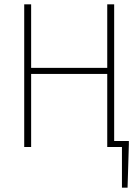

<svg xmlns="http://www.w3.org/2000/svg" viewBox="-20 -680 640 888"><path d="M92 0V-660H124V-366H476V-660H508V-28H576V-12L570 188H544V0H476V-338H124V0Z"/></svg>

Font: Source Code Pro ExtraLight
Style: Regular
Weight: 200
Monospace: yes
Designer: Paul D. Hunt, Teo Tuominen
Foundry: Adobe Systems Incorporated
Version: Version 2.030;PS 1.000;hotconv 16.6.51;makeotf.lib2.5.65220